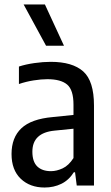

<svg xmlns="http://www.w3.org/2000/svg" viewBox="-20 -828 495 857"><path d="M179 9Q113.5 9 72.5 -30.2Q31.5 -69.5 31.5 -140.5Q31.5 -214 75.5 -255.5Q119.5 -297 215.5 -305.5L308 -315V-361Q308 -426.5 279.8 -450.5Q251.5 -474.5 191.5 -474.5Q164 -474.5 130.5 -469.2Q97 -464 64.5 -453V-531Q95 -541 133.8 -546.5Q172.5 -552 206.5 -552Q303.5 -552 351.5 -509.2Q399.5 -466.5 399.5 -357V0H322.5L315 -59H309.5Q287.5 -24 253.8 -7.5Q220 9 179 9ZM124.5 -151Q124.5 -106.5 146.2 -85.2Q168 -64 207.5 -64Q232.5 -64 259.5 -76.5Q286.5 -89 308 -122.5V-253.5L224 -245Q124.5 -235.5 124.5 -151ZM185.5 -624 85.5 -808H180.5L265.5 -624Z"/></svg>

Font: Encode Sans Condensed Medium
Style: Regular
Weight: 500
Width: 3
Designer: Multiple Designers
Foundry: Impallari Type
Version: Version 3.000; ttfautohint (v1.8.3) -l 8 -r 50 -G 200 -x 14 